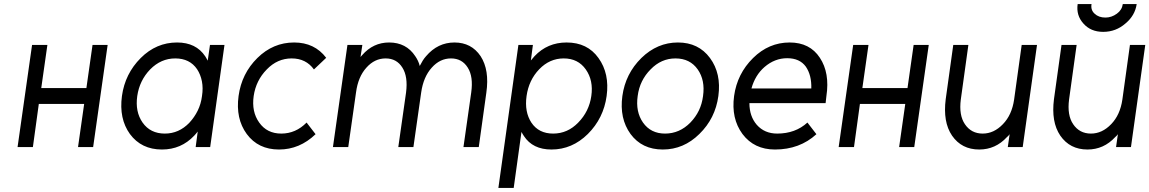

<svg xmlns="http://www.w3.org/2000/svg" viewBox="-20 -720 5627 940"><path d="M66 0H141L170 -211H392L362 0H436L507 -500H433L403 -289H182L212 -500H137Z M1008 -500 997 -423Q994 -428 991 -434Q988 -440 985 -444Q940 -512 847 -512Q745 -512 669 -436Q592 -359 577 -250Q562 -139 616 -64Q672 12 773 12Q867 12 931 -56Q935 -60 939.5 -65.5Q944 -71 948 -76L938 0H1009L1079 -500ZM838 -434Q909 -434 945 -381Q962 -355 968.5 -322Q975 -289 969 -250Q964 -211 948 -178.5Q932 -146 907 -119Q856 -66 787 -66Q716 -66 678 -120Q641 -173 652 -250Q663 -326 715 -380Q768 -434 838 -434Z M1420 -512Q1317 -512 1240 -436Q1163 -360 1148 -250Q1133 -139 1188 -64Q1244 12 1346 12Q1447 12 1525 -63L1481 -120Q1428 -66 1357 -66Q1287 -66 1249 -120Q1211 -173 1222 -250Q1233 -326 1286 -380Q1338 -434 1408 -434Q1478 -434 1517 -380L1577 -437Q1520 -512 1420 -512Z M2324 0 2361 -266Q2369 -322 2362 -366.5Q2355 -411 2333 -445Q2288 -512 2205 -512Q2123 -512 2066 -445Q2057 -435 2049.5 -423Q2042 -411 2035 -397Q2032 -410 2026 -422.5Q2020 -435 2013 -445Q1969 -512 1885 -512Q1807 -512 1753 -450Q1751 -448 1749 -445.5Q1747 -443 1745 -441L1754 -500H1681L1610 0H1685L1723 -267Q1733 -344 1774 -389Q1814 -434 1868 -434Q1922 -434 1950 -389Q1978 -345 1968 -267L1930 0H2004L2042 -267Q2053 -344 2094 -389Q2134 -434 2188 -434Q2242 -434 2270 -389Q2298 -345 2287 -267L2249 0Z M2589 -500 2579 -424Q2583 -429 2588 -434.5Q2593 -440 2597 -445Q2660 -512 2754 -512Q2856 -512 2910 -436Q2965 -360 2950 -250Q2935 -141 2858 -64Q2781 12 2680 12Q2588 12 2545 -54Q2542 -58 2539 -63.5Q2536 -69 2533 -74L2495 200H2420L2518 -500ZM2688 -66Q2759 -66 2811 -120Q2864 -174 2875 -250Q2886 -326 2848 -380Q2810 -434 2740 -434Q2671 -434 2620 -381Q2569 -328 2558 -250Q2547 -172 2582 -119Q2618 -66 2688 -66Z M3299 -512Q3198 -512 3120 -436Q3042 -359 3027 -250Q3012 -140 3067 -64Q3123 12 3225 12Q3327 12 3404 -64Q3482 -140 3497 -250Q3512 -360 3456 -436Q3400 -512 3299 -512ZM3287 -434Q3358 -434 3396 -380Q3433 -327 3422 -250Q3417 -211 3401.5 -179Q3386 -147 3360 -120Q3307 -66 3236 -66Q3166 -66 3128 -120Q3091 -173 3102 -250Q3107 -289 3123 -321.5Q3139 -354 3165 -380Q3217 -434 3287 -434Z M4022 -215 4026 -250Q4043 -363 3994 -437Q3945 -512 3846 -512Q3744 -512 3667 -436Q3589 -359 3574 -250Q3559 -140 3615 -64Q3672 12 3774 12Q3895 12 3977 -63L3933 -120Q3874 -66 3785 -66Q3723 -66 3685 -109Q3667 -130 3658 -156.5Q3649 -183 3649 -215ZM3834 -435Q3895 -435 3925 -394Q3954 -352 3952 -287H3659Q3677 -352 3723 -392Q3773 -435 3834 -435Z M4086 0H4161L4190 -211H4412L4382 0H4456L4527 -500H4453L4423 -289H4202L4232 -500H4157Z M4647 -500 4610 -234Q4603 -179 4610.5 -134.5Q4618 -90 4641 -56Q4688 12 4774 12Q4854 12 4910 -49Q4914 -52 4917 -55.5Q4920 -59 4923 -63L4914 0H4987L5057 -500H4982L4945 -233Q4934 -157 4890 -112Q4846 -66 4791 -66Q4735 -66 4704 -112Q4674 -156 4684 -233L4721 -500Z M5256 -700Q5248 -645 5284 -605Q5320 -564 5381 -564Q5443 -564 5490 -605Q5537 -644 5545 -700H5477Q5473 -671 5448 -653Q5422 -634 5392 -634Q5359 -634 5339 -653Q5319 -671 5324 -700ZM5177 -500 5140 -234Q5133 -179 5140.5 -134.5Q5148 -90 5171 -56Q5218 12 5304 12Q5384 12 5440 -49Q5444 -52 5447 -55.5Q5450 -59 5453 -63L5444 0H5517L5587 -500H5512L5475 -233Q5464 -157 5420 -112Q5376 -66 5321 -66Q5265 -66 5234 -112Q5204 -156 5214 -233L5251 -500Z"/></svg>

Font: Unageo
Style: Regular-Italic
Weight: 400
Designer: Richard Sepsi
Foundry: Richard Sepsi
Version: Version 2.000